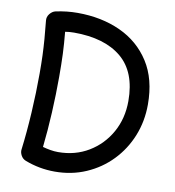

<svg xmlns="http://www.w3.org/2000/svg" viewBox="-83 -777 809 889"><g transform="rotate(10 322.0 -333.0)"><path d="M107.9 -692.4Q159.7 -703.6 210.4 -703.6Q323.7 -703.6 412.6 -662.8Q501.5 -622.1 553 -541.7Q604.5 -461.4 604.5 -342.3Q604.5 -263.2 576.7 -194.1Q548.8 -125 498.5 -72.8Q448.2 -20.5 380.4 9Q312.5 38.6 232.9 38.6Q160.6 38.6 93.3 12.7Q78.1 6.8 70.3 -7.8Q62.5 -22.5 64.5 -36.1Q74.7 -117.2 80.3 -212.2Q85.9 -307.1 85.9 -396Q85.9 -443.8 84.5 -481.9Q83 -520 80.1 -557.9Q77.1 -595.7 72.3 -642.6Q70.3 -660.6 81.8 -674.8Q93.3 -689 107.9 -692.4ZM168.5 -607.4Q173.8 -552.7 175.8 -504.9Q177.7 -457 177.7 -396Q177.7 -314.5 173.3 -228.8Q168.9 -143.1 160.2 -64.5Q177.7 -59.6 196.3 -56.4Q214.8 -53.2 232.9 -53.2Q313 -53.2 376.2 -91.3Q439.5 -129.4 476.1 -194.8Q512.7 -260.3 512.7 -342.3Q512.7 -479 433.3 -544.9Q354 -610.8 210.4 -610.8Q188.5 -610.8 168.5 -607.4Z"/></g></svg>

Font: Mikhak Medium
Style: Regular
Weight: 500
Designer: Amin Abedi
Version: Version 3.3